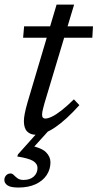

<svg xmlns="http://www.w3.org/2000/svg" viewBox="-32 -594 437 860"><path d="M71.5 -425 76 -476H384.5L381.5 -425ZM167.5 -132.5Q164.5 -121 161.8 -111Q159 -101 157.8 -93.8Q156.5 -86.5 156.5 -81.5Q156.5 -71 160.2 -67Q164 -63 171.5 -63Q182.5 -63 200.5 -71.5Q218.5 -80 243.2 -99.2Q268 -118.5 299 -149L323.5 -123Q293.5 -89.5 266 -64.5Q238.5 -39.5 214 -23Q189.5 -6.5 168 1.5Q146.5 9.5 128 9.5Q104 9.5 89.5 -5.2Q75 -20 75 -51.5Q75 -65 78.8 -85Q82.5 -105 91.5 -136L221.5 -573.5H300ZM50.5 246Q15.5 246 1.5 236.2Q-12.5 226.5 -12.5 212Q-12.5 200.5 -4.8 191.8Q3 183 15.5 183Q23 183 30 190.2Q37 197.5 46.8 204.8Q56.5 212 73.5 212Q102.5 212 119.2 196.8Q136 181.5 136 158Q136 139.5 116.5 127.2Q97 115 45.5 107L48.5 97.5L150 -16H192.5L93 94L101 57.5Q154.5 68 174.2 88Q194 108 194 133Q194 164.5 177 190.2Q160 216 127.8 231Q95.5 246 50.5 246Z"/></svg>

Font: Newsreader 11pt
Style: Italic
Weight: 400
Italic angle: -17°
Version: Version 1.003